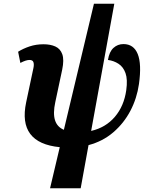

<svg xmlns="http://www.w3.org/2000/svg" viewBox="-20 -780 770 1028"><path d="M248 228 300 8Q74 -14 120 -232L159 -416Q163 -435 159 -447Q155 -459 138 -459Q119 -459 89 -443L77 -503Q104 -520 138.5 -531.5Q173 -543 213 -543Q250 -543 276.5 -531Q303 -519 313.5 -489.5Q324 -460 313 -407L276 -233Q263 -173 274.5 -136.5Q286 -100 322 -85L483 -760H592L468 -79Q546 -97 595 -154.5Q644 -212 656 -297Q664 -355 652 -388.5Q640 -422 614.5 -438.5Q589 -455 558 -459Q565 -503 587.5 -523.5Q610 -544 641 -544Q696 -544 717.5 -490.5Q739 -437 724 -330Q713 -253 678 -186.5Q643 -120 586.5 -71.5Q530 -23 454 -3L412 228Z"/></svg>

Font: Noto Serif Condensed ExtraBold
Style: Italic
Weight: 800
Width: 3
Italic angle: -12°
Designer: Monotype Design Team
Foundry: Monotype Imaging Inc.
Version: Version 2.014; ttfautohint (v1.8.4.7-5d5b)